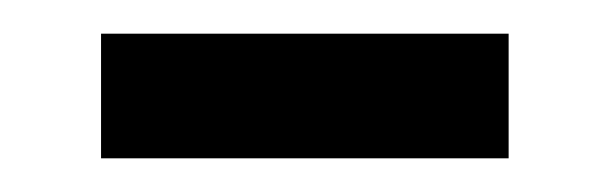

<svg xmlns="http://www.w3.org/2000/svg" viewBox="-20 -373 362 114"><path d="M40 -279V-353H282V-279Z"/></svg>

Font: Noto Sans Sinhala
Style: Regular
Weight: 400
Designer: Jelle Bosma - Monotype Design Team
Foundry: Monotype Imaging Inc.
Version: Version 2.006